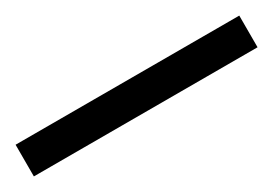

<svg xmlns="http://www.w3.org/2000/svg" viewBox="-15 -46 478 336"><g transform="rotate(-30 224.0 122.0)"><path d="M-2 90V154H450V90Z"/></g></svg>

Font: OpenSansMMV
Style: Regular
Weight: 400
Designer: Steve Matteson
Foundry: Ascender Corporation
Version: Version 4.000